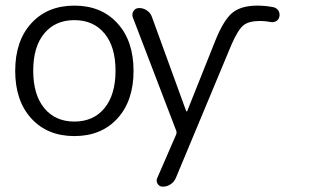

<svg xmlns="http://www.w3.org/2000/svg" viewBox="-20 -579 1205 697"><path d="M657.2 -174.8Q658.2 -174.8 659.2 -174.8L761.7 -431.6Q792 -506.8 823.7 -532.7Q855.5 -558.6 914.1 -558.6Q944.3 -558.6 973.6 -552.7Q984.4 -549.8 991.2 -540Q995.1 -532.2 995.1 -524.4Q995.1 -521.5 994.1 -518.6Q992.2 -507.8 982.9 -502.4Q973.6 -497.1 962.9 -499Q943.4 -502.9 924.8 -502.9Q882.8 -502.9 863.3 -486.8Q843.8 -470.7 820.3 -417L618.2 67.4Q612.3 81.1 599.6 89.8Q586.9 98.6 571.3 98.6Q558.6 98.6 552.2 88.4Q545.9 78.1 550.8 67.4L619.1 -89.8Q622.1 -96.7 620.1 -103.5L461.9 -516.6Q458 -528.3 464.8 -539.1Q471.7 -549.8 485.4 -549.8Q501 -549.8 514.2 -540.5Q527.3 -531.2 532.2 -515.6L656.2 -174.8ZM250 -558.6Q347.7 -558.6 406.2 -494.6Q464.8 -430.7 464.8 -321.8Q464.8 -212.9 406.2 -148.9Q347.7 -85 250 -85Q152.3 -85 93.8 -148.9Q35.2 -212.9 35.2 -321.8Q35.2 -430.7 93.8 -494.6Q152.3 -558.6 250 -558.6ZM140.6 -186.5Q180.7 -137.7 250 -137.7Q319.3 -137.7 359.4 -186.5Q399.4 -235.4 399.4 -322.3Q399.4 -409.2 359.4 -457.5Q319.3 -505.9 250 -505.9Q180.7 -505.9 140.6 -457.5Q100.6 -409.2 100.6 -322.3Q100.6 -235.4 140.6 -186.5Z"/></svg>

Font: Gen Jyuu Gothic P Normal
Style: Regular
Weight: 300
Designer: [Source Han Sans]
Ryoko NISHIZUKA  (kana & ideographs); Paul D. Hunt (Latin, Greek & Cyrillic); Wenlong ZHANG  (bopomofo
Version: Version 1.002.20150607